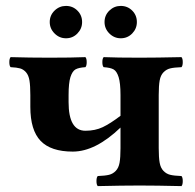

<svg xmlns="http://www.w3.org/2000/svg" viewBox="-20 -630 663 652"><path d="M83 -267.1V-307.1Q83 -338.4 80.1 -356.4Q77.1 -374.5 68.4 -384.5Q59.6 -394.5 48.3 -397.7Q37.1 -400.9 16.1 -401.9Q11.7 -406.2 11.7 -418.9Q11.7 -431.6 16.1 -436Q80.6 -434.1 147.9 -434.1Q224.1 -434.1 270 -436Q274.4 -431.6 274.4 -418.9Q274.4 -406.2 270 -401.9Q247.1 -400.4 236.3 -394.3Q225.6 -388.2 219.2 -368.2Q212.9 -348.1 212.9 -307.1V-283.2Q212.9 -186 270 -186Q303.2 -186 328.9 -198.2Q354.5 -210.4 389.2 -236.8V-307.1Q389.2 -348.1 382.8 -368.2Q376.5 -388.2 365.7 -394.3Q355 -400.4 332 -401.9Q327.6 -406.2 327.6 -418.9Q327.6 -431.6 332 -436Q376 -434.1 454.1 -434.1Q510.3 -434.1 596.2 -436Q600.6 -431.6 600.6 -418.9Q600.6 -406.2 596.2 -401.9Q570.8 -400.9 557.9 -397.7Q544.9 -394.5 535.2 -384.5Q525.4 -374.5 522.2 -356.7Q519 -338.9 519 -307.1V-127Q519 -95.2 522.2 -77.4Q525.4 -59.6 535.2 -49.6Q544.9 -39.6 557.9 -36.4Q570.8 -33.2 596.2 -32.2Q600.6 -27.8 600.6 -15.1Q600.6 -2.4 596.2 2Q510.3 0 454.1 0Q396 0 312 2Q307.6 -2.4 307.6 -15.1Q307.6 -27.8 312 -32.2Q337.4 -33.2 350.3 -36.4Q363.3 -39.6 373 -49.6Q382.8 -59.6 386 -77.4Q389.2 -95.2 389.2 -127V-196.8Q304.2 -115.2 227.1 -115.2Q152.8 -115.2 117.9 -151.6Q83 -188 83 -267.1ZM148.9 -555.2Q148.9 -578.1 165.3 -594Q181.6 -609.9 204.1 -609.9Q227.1 -609.9 242.9 -594Q258.8 -578.1 258.8 -555.2Q258.8 -532.7 242.9 -516.4Q227.1 -500 204.1 -500Q181.6 -500 165.3 -516.4Q148.9 -532.7 148.9 -555.2ZM335 -555.2Q335 -578.1 351.3 -594Q367.7 -609.9 390.1 -609.9Q413.1 -609.9 429 -594Q444.8 -578.1 444.8 -555.2Q444.8 -532.7 429 -516.4Q413.1 -500 390.1 -500Q367.7 -500 351.3 -516.4Q335 -532.7 335 -555.2Z"/></svg>

Font: Common Serif
Style: Bold
Weight: 700
Designer: Philipp H. Poll, Khaled Hosny
Foundry: Stefan Peev, Context Ltd.
Version: Version 1.026